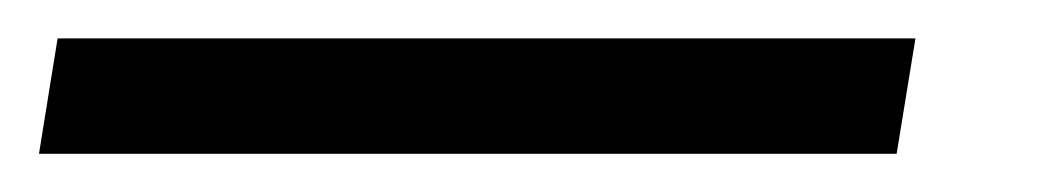

<svg xmlns="http://www.w3.org/2000/svg" viewBox="-73 -20 540 100"><path d="M403.8 0 394 60.1H-52.7L-43 0Z"/></svg>

Font: Inter 28pt Light
Style: Italic
Weight: 300
Italic angle: -9.3988°
Designer: Rasmus Andersson
Foundry: rsms
Version: Version 4.001;git-66647c0bb